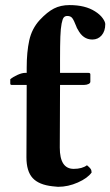

<svg xmlns="http://www.w3.org/2000/svg" viewBox="-20 -718 430 748"><path d="M213.9 -485.8V-434.1H324.2Q332 -434.1 332 -428.2V-399.9Q332 -394 324.5 -390.6Q316.9 -387.2 308.1 -387.2H213.9Q213.9 -337.9 213.4 -252.2Q212.9 -166.5 212.9 -143.1Q212.9 -60.1 267.1 -60.1Q299.8 -60.1 318.8 -74.2Q328.6 -66.4 332.8 -60.5Q336.9 -54.7 336.9 -45.9Q321.3 -23.9 283.4 -7.1Q245.6 9.8 206.1 9.8Q200.7 9.8 185.1 7.8Q131.3 2 107.2 -24.4Q83 -50.8 83 -105Q83 -123.5 83.5 -227.3Q84 -331.1 84 -387.2H24.9Q20 -387.2 20 -393.1V-409.2Q30.8 -418.5 48.3 -426.3Q65.9 -434.1 78.1 -434.1H84V-454.1Q84 -515.1 94 -560.8Q104 -606.4 134.8 -640.1Q164.1 -671.4 190.2 -684.8Q216.3 -698.2 251 -698.2Q312 -698.2 350.1 -673.8Q369.6 -661.6 379.9 -647.2Q390.1 -632.8 390.1 -624Q390.1 -596.7 376 -580.3Q361.8 -564 339.8 -564Q303.2 -564 283.2 -603Q278.8 -609.4 277.8 -613.8Q267.6 -640.1 261.2 -647.9Q254.9 -655.8 242.2 -655.8Q233.4 -655.8 228.5 -650.1Q223.6 -644.5 220 -626Q216.3 -607.4 215.1 -575Q213.9 -542.5 213.9 -485.8Z"/></svg>

Font: Common Serif
Style: Bold
Weight: 700
Designer: Philipp H. Poll, Khaled Hosny
Foundry: Stefan Peev, Context Ltd.
Version: Version 1.026